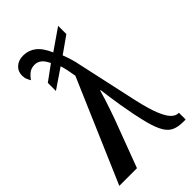

<svg xmlns="http://www.w3.org/2000/svg" viewBox="-234 -846 923 923"><g transform="rotate(-45 227.5 -385.0)"><path d="M226 -524Q222 -549 217.5 -569.5Q213 -590 208 -606L108 -538V-593L186 -650Q172 -679 157 -689.5Q142 -700 125 -700Q101 -700 85 -687Q69 -674 60 -659Q55 -667 50 -678.5Q45 -690 45 -706Q45 -734 65 -752Q85 -770 117 -770Q153 -770 181 -748.5Q209 -727 230 -678L337 -752V-696L252 -636Q260 -616 267 -593Q274 -570 279 -544L346 -238Q363 -162 380 -120.5Q397 -79 414 -62.5Q431 -46 448 -46H452V0H436Q402 0 379 -10Q356 -20 340 -46.5Q324 -73 311 -121Q302 -155 294 -195Q286 -235 279.5 -274Q273 -313 269 -343.5Q265 -374 263 -389H260Q256 -374 248 -348.5Q240 -323 230.5 -295Q221 -267 213 -245L121 0H1Z"/></g></svg>

Font: Noto Serif ExtraCondensed SemiBold
Style: Regular
Weight: 600
Width: 2
Designer: Monotype Design Team
Foundry: Monotype Imaging Inc.
Version: Version 2.015; ttfautohint (v1.8.4.7-5d5b)